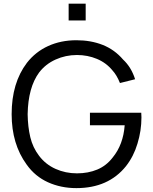

<svg xmlns="http://www.w3.org/2000/svg" viewBox="-20 -978 808 1014"><path d="M432.5 -870H342.5V-958.5H432.5ZM727 -358.5Q727 -287.5 706 -219.5Q686 -152 645 -100Q552 15.5 383.5 15.5Q301.5 15.5 233.2 -15.5Q165 -46.5 121 -108.5Q41.5 -217 41.5 -375Q41.5 -540 122 -646Q167.5 -704.5 234.5 -735Q301.5 -765.5 383.5 -765.5Q460 -765.5 522.5 -740.8Q585 -716 630 -663.5Q673.5 -623 693.5 -559.5L613.5 -539.5Q596.5 -582 574 -606Q541 -646.5 491.8 -667Q442.5 -687.5 386.5 -687.5Q326.5 -687.5 273.5 -663.5Q220.5 -639.5 186.5 -595Q128.5 -516 126 -375Q127 -308 140 -253.5Q153 -199 186.5 -155Q221 -109.5 273.5 -86Q326 -62.5 386.5 -62.5Q445.5 -62.5 493.5 -82.5Q541.5 -102.5 575 -146Q631 -214 638.5 -316.5H455V-382.5H726Z"/></svg>

Font: Russisch Sans
Style: Regular
Weight: 400
Designer: Michael Sharanda (font) & Cristiano Sobral (main changes)
Foundry: Michael Sharanda
Version: Version 2.00;October 25, 2020;FontCreator 13.0.0.2681 64-bit